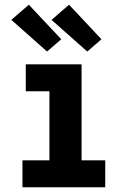

<svg xmlns="http://www.w3.org/2000/svg" viewBox="-20 -792 540 812"><path d="M75 0V-114H189V-406H89V-520H325V-114H425V0ZM349 -574 198 -708 272 -772 409 -626ZM179 -574 28 -708 102 -772 239 -626Z"/></svg>

Font: Iosevka Curly Slab Heavy
Style: Regular
Weight: 900
Monospace: yes
Designer: Belleve Invis
Foundry: Belleve Invis
Version: Version 22.1.2; ttfautohint (v1.8.4)